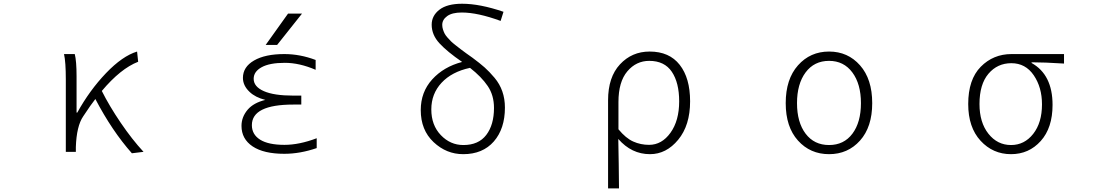

<svg xmlns="http://www.w3.org/2000/svg" viewBox="-20 -828 6040 1047"><path d="M762.7 0 699.2 7.8Q590.8 -114.3 500 -288.1Q476.6 -258.8 433.6 -193.4Q397.5 -140.6 393.6 -26.4V0H338.9V-394.5Q338.9 -490.2 329.1 -533.2H387.7Q397.5 -495.1 397.5 -412.1V-213.9H401.4Q468.8 -335.9 558.1 -429.2Q647.5 -522.5 727.5 -546.9L733.4 -491.2Q637.7 -454.1 535.2 -332Q576.2 -250 638.2 -158.7Q700.2 -67.4 762.7 0Z M1550.8 -753.9H1627L1491.2 -583H1428.7ZM1353.5 -145.5Q1353.5 -94.7 1398.4 -66.4Q1443.4 -38.1 1531.2 -38.1Q1612.3 -38.1 1707 -74.2V-20.5Q1616.2 10.7 1530.3 10.7Q1418 10.7 1357.4 -29.8Q1296.9 -70.3 1296.9 -141.6Q1296.9 -190.4 1331.1 -230.5Q1363.3 -267.6 1426.8 -283.2Q1372.1 -296.9 1340.8 -327.1Q1304.7 -361.3 1304.7 -403.3Q1304.7 -462.9 1365.2 -498Q1425.8 -533.2 1530.3 -533.2Q1616.2 -533.2 1701.2 -501V-447.3Q1613.3 -485.4 1533.2 -485.4Q1450.2 -485.4 1406.7 -461.4Q1363.3 -437.5 1363.3 -398.4Q1363.3 -355.5 1418.5 -331.1Q1473.6 -306.6 1580.1 -306.6H1623V-257.8H1580.1Q1353.5 -257.8 1353.5 -145.5Z M2506.8 -37.1Q2589.8 -37.1 2631.8 -92.3Q2673.8 -147.5 2673.8 -239.3Q2673.8 -308.6 2639.6 -358.9Q2605.5 -409.2 2543 -458Q2443.4 -436.5 2387.7 -376.5Q2332 -316.4 2332 -231.4Q2332 -145.5 2383.8 -91.3Q2435.5 -37.1 2506.8 -37.1ZM2725.6 -763.7 2710 -713.9Q2585 -759.8 2498 -759.8Q2445.3 -759.8 2418.5 -740.2Q2391.6 -720.7 2391.6 -692.4Q2391.6 -679.7 2395.5 -667.5Q2399.4 -655.3 2404.3 -645.5Q2409.2 -635.7 2420.4 -623Q2431.6 -610.4 2439.5 -602.5Q2447.3 -594.7 2464.8 -581.1Q2482.4 -567.4 2491.7 -560.1Q2501 -552.7 2523.4 -536.6Q2545.9 -520.5 2555.7 -513.7Q2596.7 -483.4 2622.6 -460.4Q2648.4 -437.5 2676.8 -403.8Q2705.1 -370.1 2719.2 -329.6Q2733.4 -289.1 2733.4 -241.2Q2733.4 -126 2672.9 -56.6Q2612.3 12.7 2505.9 12.7Q2414.1 12.7 2344.2 -53.2Q2274.4 -119.1 2274.4 -227.5Q2274.4 -326.2 2336.9 -395Q2399.4 -463.9 2500 -490.2Q2418.9 -545.9 2376.5 -591.8Q2334 -637.7 2334 -693.4Q2334 -742.2 2376 -774.9Q2418 -807.6 2500 -807.6Q2596.7 -807.6 2725.6 -763.7Z M3295.9 199.2V-281.2Q3295.9 -407.2 3360.8 -477.1Q3425.8 -546.9 3522.5 -546.9Q3629.9 -546.9 3686.5 -474.6Q3743.2 -402.3 3743.2 -275.4Q3743.2 -144.5 3678.2 -65.9Q3613.3 12.7 3524.4 12.7Q3423.8 12.7 3351.6 -70.3Q3354.5 66.4 3355.5 199.2ZM3519.5 -38.1Q3588.9 -38.1 3636.2 -104Q3683.6 -169.9 3683.6 -275.4Q3683.6 -377 3643.6 -436.5Q3603.5 -496.1 3520.5 -496.1Q3449.2 -496.1 3400.9 -439Q3352.5 -381.8 3352.5 -271.5V-123Q3392.6 -74.2 3433.1 -56.2Q3473.6 -38.1 3519.5 -38.1Z M4264.6 -265.6Q4264.6 -396.5 4331.5 -471.7Q4398.4 -546.9 4501 -546.9Q4603.5 -546.9 4669.9 -471.7Q4736.3 -396.5 4736.3 -265.6Q4736.3 -135.7 4669.9 -61.5Q4603.5 12.7 4501 12.7Q4398.4 12.7 4331.5 -61.5Q4264.6 -135.7 4264.6 -265.6ZM4501 -496.1Q4419.9 -496.1 4373 -433.1Q4326.2 -370.1 4326.2 -265.6Q4326.2 -161.1 4373 -99.1Q4419.9 -37.1 4501 -37.1Q4582 -37.1 4628.4 -99.1Q4674.8 -161.1 4674.8 -265.6Q4674.8 -370.1 4627.9 -433.1Q4581.1 -496.1 4501 -496.1Z M5493.2 12.7Q5394.5 12.7 5327.1 -60.5Q5259.8 -133.8 5259.8 -260.7Q5259.8 -394.5 5328.1 -463.9Q5396.5 -533.2 5496.1 -533.2H5782.2V-481.4Q5674.8 -488.3 5605.5 -488.3V-484.4Q5719.7 -420.9 5719.7 -255.9Q5719.7 -130.9 5655.3 -59.1Q5590.8 12.7 5493.2 12.7ZM5493.2 -37.1Q5566.4 -37.1 5614.3 -98.1Q5662.1 -159.2 5662.1 -258.8Q5662.1 -351.6 5617.2 -417.5Q5572.3 -483.4 5495.1 -483.4Q5418.9 -483.4 5370.1 -425.8Q5321.3 -368.2 5321.3 -260.7Q5321.3 -160.2 5370.1 -98.6Q5418.9 -37.1 5493.2 -37.1Z"/></svg>

Font: Gen Shin Gothic Monospace Light
Style: Regular
Weight: 300
Designer: [Source Han Sans]
Ryoko NISHIZUKA  (kana & ideographs); Paul D. Hunt (Latin, Greek & Cyrillic); Wenlong ZHANG  (bopomofo
Version: Version 1.002.20150607